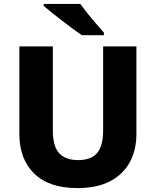

<svg xmlns="http://www.w3.org/2000/svg" viewBox="-20 -1044 796 981"><path d="M677 -360Q677 -278 643.5 -216Q610 -154 543.5 -118.5Q477 -83 375 -83Q231 -83 155 -157Q79 -231 79 -359V-807H250V-378Q250 -296 282.5 -261Q315 -226 379 -226Q446 -226 476.5 -262.5Q507 -299 507 -379V-807H677ZM390 -1024Q406 -1002 428 -974.5Q450 -947 472.5 -921.5Q495 -896 511 -877V-864H399Q379 -877 352.5 -896.5Q326 -916 297.5 -938Q269 -960 244 -980Q219 -1000 203 -1014V-1024Z"/></svg>

Font: Noto Sans Telugu UI ExtraBold
Style: Regular
Weight: 800
Designer: Jelle Bosma - Monotype Design Team
Foundry: Monotype Imaging Inc.
Version: Version 2.005; ttfautohint (v1.8.4.7-5d5b)